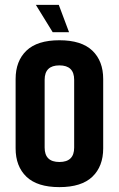

<svg xmlns="http://www.w3.org/2000/svg" viewBox="-20 -757 487 787"><path d="M127 -737H221L263 -625H196ZM284 -430Q284 -489 223.5 -489Q163 -489 163 -430V-152Q163 -93 223.5 -93Q284 -93 284 -152ZM44 -433Q44 -507 88.5 -549.5Q133 -592 223.5 -592Q314 -592 358.5 -549.5Q403 -507 403 -433V-149Q403 -75 358.5 -32.5Q314 10 223.5 10Q133 10 88.5 -32.5Q44 -75 44 -149Z"/></svg>

Font: Khand SemiBold
Style: Regular
Weight: 600
Designer: Devanagari: Sanchit Sawaria, Jyotish Sonowal; Latin: Satya Rajpurohit
Foundry: Indian Type Foundry
Version: Version 1.101;PS 1.0;hotconv 1.0.78;makeotf.lib2.5.61930; tt